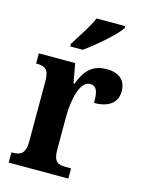

<svg xmlns="http://www.w3.org/2000/svg" viewBox="-116 -837 691 908"><g transform="rotate(15 229.5 -383.0)"><path d="M156 -619V-606H217C273 -645 360 -721 382 -756V-766H242C224 -721 182 -662 156 -619ZM17 0H309V-50H281C247 -50 223 -58 223 -117V-281C223 -357 242 -459 293 -459C326 -459 334 -432 334 -377C404 -377 446 -407 446 -464C446 -514 416 -547 351 -547C281 -547 246 -508 221 -441H216L199 -536H21V-486H24C62 -486 85 -477 85 -418V-122C85 -59 59 -50 20 -50H17Z"/></g></svg>

Font: Noto Serif Bengali Condensed
Style: Bold
Weight: 700
Width: 3
Designer: Juan Bruce, Universal Thirst, Indian Type Foundry and the Monotype Design Team.
Foundry: Monotype Imaging Inc.
Version: Version 2.003